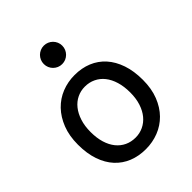

<svg xmlns="http://www.w3.org/2000/svg" viewBox="-207 -841 970 970"><g transform="rotate(-45 278.5 -355.5)"><path d="M130.4 -246.6Q130.4 -204.1 140.6 -170.4Q150.9 -136.7 169.7 -113.5Q188.5 -90.3 214.4 -78.1Q240.2 -65.9 272 -65.9Q301.3 -65.9 327.1 -78.1Q353 -90.3 372.3 -113.5Q391.6 -136.7 402.6 -170.4Q413.6 -204.1 413.6 -246.6Q413.6 -289.6 403.3 -323.5Q393.1 -357.4 374.3 -381.1Q355.5 -404.8 329.3 -417.2Q303.2 -429.7 272 -429.7Q242.2 -429.7 216.3 -417.2Q190.4 -404.8 171.4 -381.1Q152.3 -357.4 141.4 -323.5Q130.4 -289.6 130.4 -246.6ZM40 -246.6Q40 -309.6 59.1 -358.2Q78.1 -406.7 110.4 -440.2Q142.6 -473.6 185.5 -490.7Q228.5 -507.8 276.9 -507.8Q327.1 -507.8 368.9 -490.7Q410.6 -473.6 440.7 -440.2Q470.7 -406.7 487.3 -358.2Q503.9 -309.6 503.9 -246.6Q503.9 -183.6 484.9 -135.3Q465.8 -86.9 433.6 -54.2Q401.4 -21.5 358.4 -4.6Q315.4 12.2 267.1 12.2Q216.8 12.2 175 -4.6Q133.3 -21.5 103.3 -54.2Q73.2 -86.9 56.6 -135.3Q40 -183.6 40 -246.6ZM206.1 -656.7Q206.1 -670.4 211.2 -682.4Q216.3 -694.3 225.3 -703.4Q234.4 -712.4 246.3 -717.5Q258.3 -722.7 272 -722.7Q285.6 -722.7 297.6 -717.5Q309.6 -712.4 318.6 -703.4Q327.6 -694.3 332.8 -682.4Q337.9 -670.4 337.9 -656.7Q337.9 -643.1 332.8 -631.1Q327.6 -619.1 318.6 -610.1Q309.6 -601.1 297.6 -595.9Q285.6 -590.8 272 -590.8Q258.3 -590.8 246.3 -595.9Q234.4 -601.1 225.3 -610.1Q216.3 -619.1 211.2 -631.1Q206.1 -643.1 206.1 -656.7Z"/></g></svg>

Font: Andika APac
Style: Regular
Weight: 400
Designer: Victor Gaultney, Annie Olsen, Julie Remington, Don Collingsworth, Eric Hays, Becca Hirsbrunner
Foundry: SIL International
Version: Version 5.000